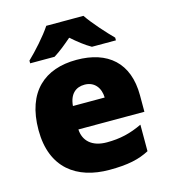

<svg xmlns="http://www.w3.org/2000/svg" viewBox="-114 -857 847 958"><g transform="rotate(-15 309.0 -378.0)"><path d="M406 -766H214C184 -720 126 -656 88 -620V-606H214C249 -628 274 -649 309 -679C344 -649 372 -626 407 -606H531V-620C497 -654 437 -720 406 -766ZM315 -563C152 -563 42 -472 42 -273C42 -76 166 10 333 10C429 10 487 -3 540 -31V-168C479 -139 425 -126 356 -126C278 -126 238 -167 235 -225H576V-310C576 -479 476 -563 315 -563ZM322 -433C374 -433 402 -394 403 -345H239C244 -406 277 -433 322 -433Z"/></g></svg>

Font: Noto Sans Gujarati Black
Style: Regular
Weight: 900
Designer: Jelle Bosma - Monotype Design Team, Universal Thirst
Foundry: Monotype Imaging Inc.
Version: Version 2.106